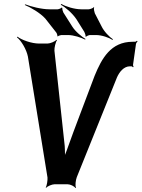

<svg xmlns="http://www.w3.org/2000/svg" viewBox="-20 -931 715 970"><path d="M307 -193 255 -675C254 -689 261 -719 268 -728L265 -730C258 -721 233 -711 220 -711H177C140 -711 89 -729 68 -746L66 -742C87 -726 114 -681 121 -645L220 -34C221 -21 217 7 211 16L213 18C219 10 243 0 255 0H322C335 0 356 10 361 19L364 17C359 8 362 -21 368 -36L571 -540C583 -567 605 -596 637 -596H644C647 -596 650 -593 652 -591L655 -594C653 -596 652 -600 652 -603L667 -709C668 -714 673 -720 675 -722L672 -725C670 -723 664 -719 660 -720H650C540 -720 494 -636 458 -548C411 -421 362 -298 316 -168C311 -157 306 -143 305 -134H308C309 -142 308 -159 308 -171ZM345 -797 300 -868C298 -872 293 -887 295 -891L292 -893C289 -889 276 -884 271 -884H230C190 -884 136 -898 108 -909L105 -906C134 -894 183 -866 209 -837L264 -767C267 -764 271 -751 270 -748L272 -747C274 -750 287 -754 290 -754H323C353 -754 390 -741 410 -731L412 -734C394 -745 361 -771 345 -797ZM492 -800 459 -864C457 -870 452 -888 456 -893L454 -895C451 -890 434 -884 428 -884H391C356 -884 312 -898 290 -911L287 -907C310 -895 346 -864 366 -834L406 -770C408 -766 414 -751 412 -747L414 -745C417 -749 430 -754 435 -754H465C494 -754 531 -741 549 -729L550 -733C533 -744 505 -772 492 -800Z"/></svg>

Font: Asimov
Style: EdgeNarIt
Weight: 500
Designer: Google
Version: Version 2.000980: 2014